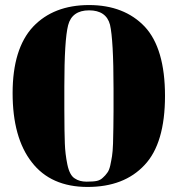

<svg xmlns="http://www.w3.org/2000/svg" viewBox="-20 -731 704 761"><path d="M327 10C424 10 499 -19 553 -77C607 -134 634 -226 634 -351C634 -476 607 -568 554 -625C500 -682 426 -711 333 -711C239 -711 165 -682 111 -625C57 -567 30 -479 30 -362C30 -245 55 -153 106 -88C156 -23 230 10 327 10ZM235 -388C235 -511 240 -592 250 -631C260 -670 288 -690 333 -690C378 -690 406 -671 416 -633C425 -594 430 -510 430 -379C430 -379 430 -291 430 -291C430 -291 430 -291 430 -291C430 -248 429 -205 428 -162C428 -162 428 -162 428 -162C427 -140 426 -123 424 -112C422 -101 420 -88 417 -75C414 -62 410 -52 405 -46C400 -39 395 -33 388 -27C381 -20 373 -16 364 -14C355 -12 341 -11 323 -11C305 -11 289 -15 276 -24C263 -32 253 -50 247 -79C241 -108 238 -135 237 -162C236 -189 235 -234 235 -299C235 -299 235 -388 235 -388C235 -388 235 -388 235 -388Z"/></svg>

Font: Abril Fatface Utterance
Style: Regular
Weight: 500
Designer: Veronika Burian, Jos Scaglione
Foundry: TypeTogether
Version: ""